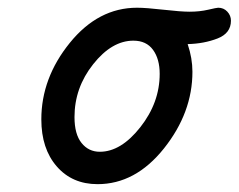

<svg xmlns="http://www.w3.org/2000/svg" viewBox="-20 -468 612 492"><path d="M85.9 -162.1Q85.9 -268.1 158.9 -358.2Q231.9 -448.2 331.1 -448.2Q354 -448.2 398.9 -443.1Q443.8 -438 465.8 -438Q491.7 -438 513.4 -443.1Q535.2 -448.2 539.1 -448.2Q553.2 -448.2 562.5 -438.2Q571.8 -428.2 571.8 -415Q571.8 -382.8 537.4 -369.4Q502.9 -356 460.9 -355Q473.1 -318.8 473.1 -284.2Q473.1 -179.2 400.1 -87.6Q327.1 3.9 230 3.9Q165 3.9 125.5 -41.5Q85.9 -86.9 85.9 -162.1ZM170.9 -168Q170.9 -124 189 -101.6Q207 -79.1 235.8 -79.1Q290 -79.1 339.6 -142.1Q389.2 -205.1 389.2 -278.8Q389.2 -316.9 372.1 -340.3Q355 -363.8 321.8 -363.8Q266.6 -363.8 218.8 -303.5Q170.9 -243.2 170.9 -168Z"/></svg>

Font: CMU Typewriter Text
Style: BoldItalic
Weight: 700
Italic angle: -14.04°
Version: Version 0.7.0